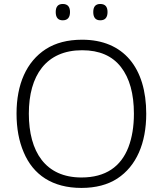

<svg xmlns="http://www.w3.org/2000/svg" viewBox="-20 -922 808 952"><path d="M256.3 -862.3C256.3 -835 268.1 -821.3 291 -821.3C314.9 -821.3 327.1 -835 327.1 -862.3C327.1 -889.2 314.9 -902.3 291 -902.3C268.1 -902.3 256.3 -889.2 256.3 -862.3ZM442.4 -862.3C442.4 -835 454.1 -821.3 477.1 -821.3C501 -821.3 513.2 -835 513.2 -862.3C513.2 -889.2 501 -902.3 477.1 -902.3C454.1 -902.3 442.4 -889.2 442.4 -862.3ZM705.1 -357.9C705.1 -585.4 592.8 -725.1 387.2 -725.1C315.4 -725.1 255.9 -709.5 207.5 -678.7C110.8 -616.2 62 -503.9 62 -358.9C62 -286.1 73.7 -222.2 97.7 -166.5C144.5 -55.2 239.7 9.8 383.8 9.8C454.6 9.8 514.2 -5.9 561.5 -36.6C656.7 -98.6 705.1 -212.9 705.1 -357.9ZM123 -358.9C123 -546.9 208 -672.9 387.2 -672.9C472.7 -672.9 536.6 -645 579.6 -589.8C622.6 -534.7 644 -457 644 -357.9C644 -294.9 634.8 -239.3 616.7 -191.9C579.6 -96.2 504.4 -42 383.8 -42C205.6 -42 123 -168.9 123 -358.9Z"/></svg>

Font: Noto Reveo Sans
Style: Regular
Weight: 300
Designer: Monotype Design Team
Foundry: Monotype Imaging Inc.
Version: Version 2.007